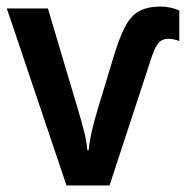

<svg xmlns="http://www.w3.org/2000/svg" viewBox="-20 -569 570 589"><path d="M470 -549Q502 -549 530 -537V-443Q513 -450 496 -450Q475 -450 463.5 -433.5Q452 -417 442 -384L316 0H184L1 -543H127L221 -227Q231 -194 238.5 -163.5Q246 -133 248 -108H252Q254 -132 261 -163.5Q268 -195 278 -228L330 -400Q347 -455 364 -487.5Q381 -520 405.5 -534Q430 -548 470 -549Z"/></svg>

Font: Noto Sans SemiCondensed SemiBold
Style: Regular
Weight: 600
Width: 4
Designer: Monotype Design Team
Foundry: Monotype Imaging Inc.
Version: Version 2.013; ttfautohint (v1.8.4.7-5d5b)